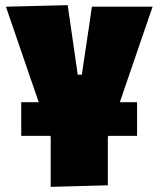

<svg xmlns="http://www.w3.org/2000/svg" viewBox="-20 -528 616 746"><path d="M62.5 0V-131H130.5Q120.5 -160 111 -187.5L80 -277.5Q61 -333.5 41.5 -389.8Q22 -446 3 -502L243 -508Q249 -467 255 -425.2Q261 -383.5 267 -342L282 -238H298L313.5 -342.5Q320 -386 326 -426Q332 -466 337 -502H573Q553.5 -445.5 534 -388.8Q514.5 -332 495.5 -276.5L464.5 -186Q459.5 -172 455 -158.2Q450.5 -144.5 445.5 -131H512.5V0H400.5L399 4.5V192L177 198V4.5L175.5 0Z"/></svg>

Font: Commissioner Black
Style: Regular
Weight: 900
Designer: Kostas Bartsokas
Foundry: Kostas Bartsokas
Version: Version 1.000; ttfautohint (v1.8.3)